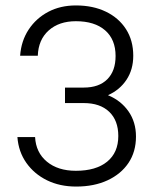

<svg xmlns="http://www.w3.org/2000/svg" viewBox="-20 -678 564 706"><path d="M219 -299V-356H288Q344 -356 374.5 -386.5Q405 -417 405 -472Q405 -533 366.5 -566.5Q328 -600 259 -600Q197 -600 159 -566Q121 -532 119 -473H54Q58 -528 85.5 -569.5Q113 -611 157.5 -634.5Q202 -658 259 -658Q322 -658 369.5 -635Q417 -612 443.5 -570.5Q470 -529 470 -473Q470 -422 445 -384.5Q420 -347 377 -328Q425 -308 452.5 -268.5Q480 -229 480 -176Q480 -120 452.5 -79Q425 -38 375.5 -15Q326 8 260 8Q200 8 153 -15Q106 -38 77 -79Q48 -120 44 -174H109Q112 -117 152.5 -83.5Q193 -50 259 -50Q333 -50 374 -83.5Q415 -117 415 -178Q415 -235 381.5 -267Q348 -299 288 -299Z"/></svg>

Font: Overused Grotesk Book
Style: Regular
Weight: 350
Version: Version 0.003